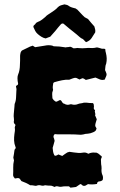

<svg xmlns="http://www.w3.org/2000/svg" viewBox="-20 -812 549 879"><path d="M416 -664Q408 -651 399.5 -638Q391 -625 374 -619Q369 -623 364.5 -628.5Q360 -634 354 -636Q351 -637 348.5 -639.5Q346 -642 344 -643Q338 -648 332 -653.5Q326 -659 319 -664Q308 -672 297 -681.5Q286 -691 275 -700Q271 -705 266 -704.5Q261 -704 258 -700Q252 -693 245.5 -685.5Q239 -678 233 -670Q227 -663 221.5 -657Q216 -651 210 -644Q206 -643 200.5 -640.5Q195 -638 189 -636Q179 -638 170 -643.5Q161 -649 153 -656Q146 -662 141.5 -670Q137 -678 133 -688Q132 -694 137 -697.5Q142 -701 145 -707Q147 -708 151 -710.5Q155 -713 159 -714Q167 -718 173.5 -723Q180 -728 187 -734Q192 -740 199 -744.5Q206 -749 212 -753Q221 -759 229.5 -765Q238 -771 245 -779Q251 -785 258.5 -787.5Q266 -790 275 -792Q280 -791 286 -789.5Q292 -788 296 -784Q304 -779 312 -777Q320 -775 327 -773Q330 -770 334 -768Q342 -760 350 -751Q358 -742 368 -733Q372 -731 375.5 -729Q379 -727 383 -725Q390 -716 397 -708Q404 -700 412 -691Q414 -684 415.5 -678Q417 -672 416 -664ZM468 -473Q468 -466 465 -460.5Q462 -455 460 -448Q454 -446 451 -446Q447 -446 444 -446.5Q441 -447 438 -448Q433 -450 427.5 -452.5Q422 -455 417 -457L373 -446Q369 -449 365.5 -451Q362 -453 359 -454Q354 -453 344 -448L330 -455Q322 -457 314 -453.5Q306 -450 297 -447Q281 -448 264 -444.5Q247 -441 230 -436Q229 -436 227.5 -435Q226 -434 224 -432Q223 -425 222 -419Q221 -413 222 -406Q224 -400 222 -397Q218 -388 219 -379.5Q220 -371 220 -362Q222 -360 223.5 -357Q225 -354 228 -352Q233 -347 236.5 -346.5Q240 -346 246 -350Q248 -351 249.5 -351.5Q251 -352 252 -353Q253 -354 255 -354Q260 -353 262 -348.5Q264 -344 269 -339Q270 -338 273 -337.5Q276 -337 278 -335Q290 -330 300 -334Q306 -336 309 -334Q324 -330 338 -336Q343 -338 348 -338.5Q353 -339 357 -340Q362 -342 366.5 -342Q371 -342 376 -342Q383 -341 390 -340.5Q397 -340 405 -340Q406 -339 407.5 -337.5Q409 -336 409 -334Q411 -324 409.5 -319Q408 -314 415 -307V-304Q413 -302 415.5 -295Q418 -288 415 -285Q417 -280 419 -275.5Q421 -271 423 -266Q421 -258 418.5 -251Q416 -244 416 -236Q417 -232 419 -229.5Q421 -227 422 -224Q421 -221 420 -218Q419 -215 417 -213Q413 -209 406.5 -206.5Q400 -204 394 -202Q388 -201 382.5 -200Q377 -199 371 -199Q367 -198 361 -196.5Q355 -195 350 -195Q323 -197 296.5 -197Q270 -197 244 -197Q240 -197 237 -197.5Q234 -198 231 -198Q224 -193 225 -184Q227 -180 228 -176Q229 -172 230 -167Q228 -158 225.5 -150.5Q223 -143 221 -135Q222 -126 223 -118.5Q224 -111 228 -103Q230 -97 238 -100Q240 -101 242.5 -102Q245 -103 247 -105L265 -98Q271 -102 276 -106Q281 -110 288 -114L298 -117Q303 -116 308.5 -115.5Q314 -115 319 -114Q328 -113 338 -112Q348 -111 358 -113Q373 -116 384 -108Q389 -110 393 -111.5Q397 -113 400 -113Q406 -114 411.5 -113.5Q417 -113 422 -113Q430 -110 435 -105Q440 -100 445 -97Q447 -93 445 -90Q443 -87 442 -81Q442 -77 442.5 -71.5Q443 -66 443 -60Q444 -56 444.5 -51Q445 -46 445 -41Q444 -33 445 -24.5Q446 -16 450 -8Q453 1 450 12Q444 18 434.5 18.5Q425 19 424 30Q404 34 383 31Q380 32 377.5 34Q375 36 373 37Q370 38 368.5 38.5Q367 39 365 39Q359 39 356 35.5Q353 32 350 31H347Q342 35 337.5 37.5Q333 40 328 44Q322 45 316.5 45.5Q311 46 304 47H302Q302 47 300 45Q298 43 296 41Q287 41 278.5 41Q270 41 261 43Q254 44 245.5 41.5Q237 39 230 44Q225 42 220.5 40Q216 38 212 38Q205 38 198.5 37.5Q192 37 186 36Q177 40 167.5 37Q158 34 148 38Q145 39 141 38.5Q137 38 132 37Q129 36 118 36Q101 25 78 17Q76 14 73.5 10.5Q71 7 69 5Q63 2 58 3.5Q53 5 48 5Q47 3 45.5 1.5Q44 0 43 -1Q40 -7 40 -10Q41 -27 40.5 -44Q40 -61 44 -78Q43 -82 42 -86Q41 -90 41 -91Q43 -100 44 -108Q45 -116 46 -123Q47 -130 52 -133Q52 -138 51 -139Q45 -154 44.5 -168.5Q44 -183 46 -198Q47 -205 48 -211.5Q49 -218 48 -225Q47 -229 48.5 -232.5Q50 -236 51 -240Q49 -243 45 -247Q43 -253 43 -253Q45 -262 43.5 -271Q42 -280 43 -290Q44 -298 44.5 -306.5Q45 -315 46 -323Q46 -331 47 -336Q53 -350 53.5 -365.5Q54 -381 55 -397Q56 -402 55 -407.5Q54 -413 53 -416Q55 -421 57.5 -421.5Q60 -422 61 -423Q63 -427 63 -429Q60 -441 60 -454Q60 -464 63 -471Q67 -480 69 -491.5Q71 -503 71 -511Q72 -523 72 -534.5Q72 -546 72 -557Q72 -561 73 -565Q74 -569 75 -573Q76 -575 78 -578Q80 -581 83 -582Q91 -586 98.5 -589.5Q106 -593 114 -597Q117 -599 121.5 -600Q126 -601 130 -603Q132 -601 135 -599.5Q138 -598 141 -596Q152 -598 163 -599.5Q174 -601 185 -603Q194 -605 202.5 -605Q211 -605 220 -603Q223 -600 229 -600Q240 -600 251.5 -599Q263 -598 274 -596Q279 -594 286 -596Q293 -596 301 -598Q306 -597 309.5 -595Q313 -593 316 -591H323Q327 -591 331 -592Q335 -593 338 -592Q348 -591 357 -591Q366 -591 376 -592Q383 -593 389 -592.5Q395 -592 402 -592Q411 -592 424 -595Q428 -594 433 -593Q438 -592 443 -590Q447 -588 452 -589Q457 -590 462 -587Q462 -578 465 -569Q468 -557 468.5 -545Q469 -533 466 -520Q463 -514 462.5 -506.5Q462 -499 461 -491Q463 -487 465 -482Q467 -477 468 -473Z"/></svg>

Font: Darumadrop One
Style: Regular
Weight: 400
Version: Version 1.000